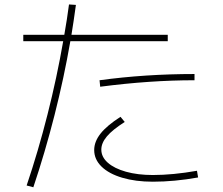

<svg xmlns="http://www.w3.org/2000/svg" viewBox="-20 -791 978 841"><path d="M256.8 -610.4H82V-638.7H261.7Q273.9 -707.5 282.2 -771.5L312.5 -769.5Q302.2 -694.3 293 -638.7H714.8V-610.4H288.1Q260.3 -450.2 218.8 -286.6Q177.2 -123 126 29.3L96.7 21.5Q147.5 -128.9 188.2 -289.8Q229 -450.7 256.8 -610.4ZM392.6 -133.8Q392.6 -170.4 420.2 -205.6Q447.8 -240.7 507.8 -279.3L526.4 -256.8Q472.7 -222.7 448.2 -193.6Q423.8 -164.6 423.8 -135.7Q423.8 -103.5 452.1 -78.4Q480.5 -53.2 531.7 -38.8Q583 -24.4 649.4 -24.4Q737.8 -24.4 842.8 -43L847.7 -13.7Q744.1 4.9 649.4 4.9Q573.7 4.9 515.4 -12.5Q457 -29.8 424.8 -61.3Q392.6 -92.8 392.6 -133.8ZM832 -466.8V-439.5Q636.7 -439.5 418.9 -411.1L416 -439.5Q615.7 -466.8 832 -466.8Z"/></svg>

Font: Pretendard Thin
Style: Regular
Weight: 100
Designer: Base glyphs from Inter by Rasmus Andersson; Hangeul glyphs from Noto Sans CJK(Source Han Sans) by Jang Soo-young and Kan
Foundry: Kil Hyung-jin
Version: Version 1.309